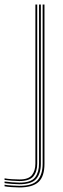

<svg xmlns="http://www.w3.org/2000/svg" viewBox="-93 -620 277 842"><path d="M-8 202Q-19.8 202 -41.2 200.6Q-62.8 199.2 -73 197V190Q-62 192.2 -40.4 193.6Q-18.8 195 -8 195Q51 195 72.5 169.6Q94 144.2 94 98V-600H102V98Q102 153.8 76 177.9Q50 202 -8 202ZM-8 188Q-20.8 188 -41.9 186.4Q-63 184.8 -73 183V176Q-61.8 177.8 -41.1 179.4Q-20.5 181 -8 181Q43.2 181 60.8 157.9Q78.2 134.8 78.2 97.8V-600H86.2V97.8Q86.2 140.2 66.2 164.1Q46.2 188 -8 188ZM-8 174Q-20.8 174 -41.4 172.4Q-62 170.8 -73 169V162Q-61.2 164.5 -40.2 165.8Q-19.2 167 -8 167Q32.2 167 47.2 147.8Q62.2 128.5 62.2 97.5V-600H70.2V97.5Q70.2 132.5 53.5 153.2Q36.8 174 -8 174Z"/></svg>

Font: Big Shoulders Inline Text Thin
Style: Regular
Weight: 100
Designer: Patric King
Foundry: XO Type Co
Version: Version 2.002